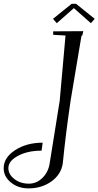

<svg xmlns="http://www.w3.org/2000/svg" viewBox="-218 -702 530 1034"><path d="M67.4 -600.6 168 -681.6H191.4L292 -600.6L271.5 -577.1L179.7 -658.2L87.9 -577.1ZM-198.2 204.1Q-198.2 146.5 -136.2 106.4Q-74.2 66.4 11.7 66.4L5.9 109.4Q-69.3 109.4 -121.1 137.2Q-172.9 165 -172.9 203.1Q-172.9 237.3 -140.6 262.2Q-108.4 287.1 -62.5 287.1Q-20.5 287.1 11.2 255.4Q43 223.6 49.8 175.8L103.5 -159.2L134.8 -510.7L68.4 -514.6V-533.2L230.5 -534.2L225.6 -511.7L220.7 -508.8L162.1 -159.2Q135.7 20.5 120.1 177.7Q111.3 237.3 59.1 274.9Q6.8 312.5 -64.5 312.5Q-120.1 312.5 -159.2 280.8Q-198.2 249 -198.2 204.1Z"/></svg>

Font: Kleymisska
Style: Regular
Weight: 500
Italic angle: -8°
Designer: gluk
Foundry: gluk
Version: Version 0.298